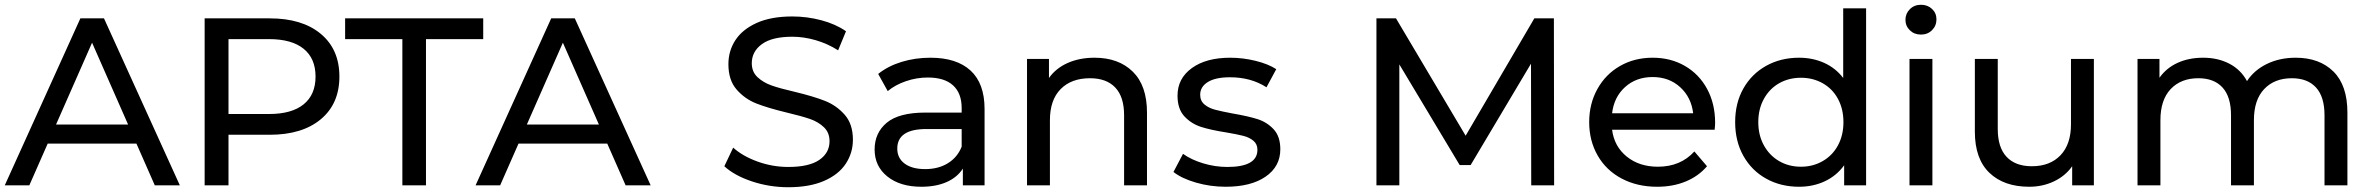

<svg xmlns="http://www.w3.org/2000/svg" viewBox="-21 -777 9948 805"><path d="M551 -175H179L102 0H-1L316 -700H415L733 0H628ZM516 -255 365 -598 214 -255Z M1402 -456Q1402 -342 1324 -277Q1246 -212 1110 -212H937V0H837V-700H1110Q1246 -700 1324 -635Q1402 -570 1402 -456ZM1302 -456Q1302 -532 1252 -572.5Q1202 -613 1107 -613H937V-299H1107Q1202 -299 1252 -339.5Q1302 -380 1302 -456Z M1666 -613H1426V-700H2005V-613H1765V0H1666Z M2525 -175H2153L2076 0H1973L2290 -700H2389L2707 0H2602ZM2490 -255 2339 -598 2188 -255Z M3016 -80 3053 -158Q3093 -122 3155.5 -99.5Q3218 -77 3284 -77Q3371 -77 3414 -106.5Q3457 -136 3457 -185Q3457 -221 3433.5 -243.5Q3410 -266 3375.5 -278Q3341 -290 3278 -305Q3199 -324 3150.5 -343Q3102 -362 3067.5 -401.5Q3033 -441 3033 -508Q3033 -564 3062.5 -609Q3092 -654 3152 -681Q3212 -708 3301 -708Q3363 -708 3423 -692Q3483 -676 3526 -646L3493 -566Q3449 -594 3399 -608.5Q3349 -623 3301 -623Q3216 -623 3173.5 -592Q3131 -561 3131 -512Q3131 -476 3155 -453.5Q3179 -431 3214.5 -418.5Q3250 -406 3311 -392Q3390 -373 3438 -354Q3486 -335 3520.5 -296Q3555 -257 3555 -191Q3555 -136 3525 -90.5Q3495 -45 3434 -18.5Q3373 8 3284 8Q3205 8 3131.5 -16.5Q3058 -41 3016 -80Z M4107 -320V0H4016V-70Q3992 -33 3947.5 -13.5Q3903 6 3842 6Q3753 6 3699.5 -37Q3646 -80 3646 -150Q3646 -220 3697 -262.5Q3748 -305 3859 -305H4011V-324Q4011 -386 3975 -419Q3939 -452 3869 -452Q3822 -452 3777 -436.5Q3732 -421 3701 -395L3661 -467Q3702 -500 3759 -517.5Q3816 -535 3880 -535Q3990 -535 4048.5 -481Q4107 -427 4107 -320ZM4011 -162V-236H3863Q3741 -236 3741 -154Q3741 -114 3772 -91Q3803 -68 3858 -68Q3913 -68 3953 -92.5Q3993 -117 4011 -162Z M4788 -305V0H4692V-294Q4692 -371 4655 -410Q4618 -449 4549 -449Q4471 -449 4426 -403.5Q4381 -358 4381 -273V0H4285V-530H4377V-450Q4406 -491 4455.5 -513Q4505 -535 4568 -535Q4669 -535 4728.5 -476.5Q4788 -418 4788 -305Z M4899 -56 4939 -132Q4974 -107 5024 -92Q5074 -77 5125 -77Q5251 -77 5251 -149Q5251 -173 5234 -187Q5217 -201 5191.5 -207.5Q5166 -214 5119 -222Q5055 -232 5014.5 -245Q4974 -258 4945 -289Q4916 -320 4916 -376Q4916 -448 4976 -491.5Q5036 -535 5137 -535Q5190 -535 5243 -522Q5296 -509 5330 -487L5289 -411Q5224 -453 5136 -453Q5075 -453 5043 -433Q5011 -413 5011 -380Q5011 -354 5029 -339Q5047 -324 5073.5 -317Q5100 -310 5148 -301Q5212 -290 5251.5 -277.5Q5291 -265 5319 -235Q5347 -205 5347 -151Q5347 -79 5285.5 -36.5Q5224 6 5118 6Q5053 6 4993 -11.5Q4933 -29 4899 -56Z M6399 0 6398 -510 6145 -85H6099L5846 -507V0H5750V-700H5832L6124 -208L6412 -700H6494L6495 0Z M7168 -233H6738Q6747 -163 6799.5 -120.5Q6852 -78 6930 -78Q7025 -78 7083 -142L7136 -80Q7100 -38 7046.5 -16Q6993 6 6927 6Q6843 6 6778 -28.5Q6713 -63 6677.5 -125Q6642 -187 6642 -265Q6642 -342 6676.5 -404Q6711 -466 6771.5 -500.5Q6832 -535 6908 -535Q6984 -535 7043.5 -500.5Q7103 -466 7136.5 -404Q7170 -342 7170 -262Q7170 -251 7168 -233ZM6738 -302H7078Q7070 -369 7023.5 -411.5Q6977 -454 6908 -454Q6839 -454 6792.5 -412Q6746 -370 6738 -302Z M7803 -742V0H7711V-84Q7679 -40 7630 -17Q7581 6 7522 6Q7445 6 7384 -28Q7323 -62 7288.5 -123.5Q7254 -185 7254 -265Q7254 -345 7288.5 -406Q7323 -467 7384 -501Q7445 -535 7522 -535Q7579 -535 7627 -513.5Q7675 -492 7707 -450V-742ZM7708 -265Q7708 -320 7685 -362.5Q7662 -405 7621 -428Q7580 -451 7530 -451Q7479 -451 7438.5 -428Q7398 -405 7374.5 -362.5Q7351 -320 7351 -265Q7351 -210 7374.5 -167.5Q7398 -125 7438.5 -101.5Q7479 -78 7530 -78Q7580 -78 7621 -101.5Q7662 -125 7685 -167.5Q7708 -210 7708 -265Z M7985 -530H8081V0H7985ZM7968 -694Q7968 -720 7986.5 -738.5Q8005 -757 8033 -757Q8061 -757 8079.5 -739.5Q8098 -722 8098 -696Q8098 -669 8079.5 -650.5Q8061 -632 8033 -632Q8005 -632 7986.5 -650Q7968 -668 7968 -694Z M8758 -530V0H8667V-80Q8638 -39 8590.5 -16.5Q8543 6 8487 6Q8381 6 8320 -52.5Q8259 -111 8259 -225V-530H8355V-236Q8355 -159 8392 -119.5Q8429 -80 8498 -80Q8574 -80 8618 -126Q8662 -172 8662 -256V-530Z M9821 -305V0H9725V-294Q9725 -371 9689.5 -410Q9654 -449 9588 -449Q9515 -449 9472 -403.5Q9429 -358 9429 -273V0H9333V-294Q9333 -371 9297.5 -410Q9262 -449 9196 -449Q9123 -449 9080 -403.5Q9037 -358 9037 -273V0H8941V-530H9033V-451Q9062 -492 9109 -513.5Q9156 -535 9216 -535Q9278 -535 9326 -510Q9374 -485 9400 -437Q9430 -483 9483.5 -509Q9537 -535 9604 -535Q9704 -535 9762.5 -477Q9821 -419 9821 -305Z"/></svg>

Font: APTA Sans Medium
Style: Bold
Weight: 500
Version: Version 7.200